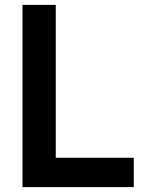

<svg xmlns="http://www.w3.org/2000/svg" viewBox="-20 -765 583 785"><path d="M72 -745H208V-120H527V0H72Z"/></svg>

Font: Eudoxus Sans
Style: Bold
Weight: 700
Designer: Stijn de Vries
Foundry: tokotype
Version: Version 2.005